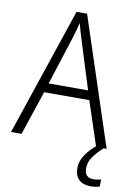

<svg xmlns="http://www.w3.org/2000/svg" viewBox="-100 -779 738 1060"><g transform="rotate(10 268.5 -248.5)"><path d="M477 0 395 -248H142L59 0H0L241 -716H300L536 0ZM297 -562Q291 -581 283 -608Q275 -635 269 -658Q263 -633 256 -608Q249 -583 242 -562L158 -300H379ZM443 125Q443 178 492 178Q506 178 517 176Q528 174 535 171V211Q525 215 512.5 217Q500 219 484 219Q442 219 418.5 197Q395 175 395 132Q395 93 420.5 56Q446 19 486 -12L519 0Q484 32 463.5 61.5Q443 91 443 125Z"/></g></svg>

Font: Noto Sans Lao Looped SemiCondensed Light
Style: Regular
Weight: 300
Width: 4
Designer: Mark Frömberg, Ben Mitchell
Foundry: The Fontpad Ltd
Version: Version 1.002; ttfautohint (v1.8.4.7-5d5b)